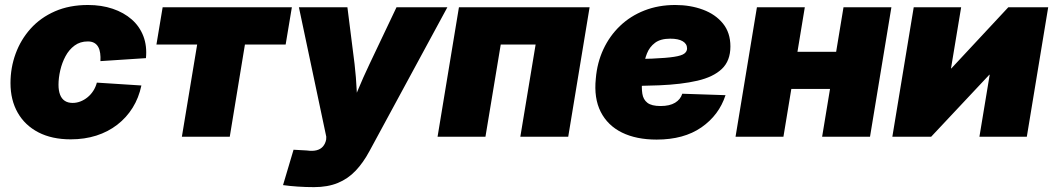

<svg xmlns="http://www.w3.org/2000/svg" viewBox="-20 -559 4308 785"><path d="M269 10.7Q192.4 10.7 137.2 -17.8Q82 -46.4 52.5 -98.1Q22.9 -149.9 22.9 -219.2Q22.9 -282.2 43.9 -339.6Q64.9 -397 105.2 -441.9Q145.5 -486.8 204.6 -512.7Q263.7 -538.6 339.8 -538.6Q395 -538.6 440.7 -523.2Q486.3 -507.8 518.6 -479.5Q550.8 -451.2 566.2 -411.1Q581.5 -371.1 576.7 -321.3L390.6 -309.1Q391.6 -326.7 389.6 -341.3Q387.7 -356 381.8 -366.7Q376 -377.4 365.5 -383.5Q355 -389.6 338.9 -389.6Q307.6 -389.6 284.9 -372.8Q262.2 -356 247.8 -329.1Q233.4 -302.2 226.3 -271.2Q219.2 -240.2 219.2 -212.4Q219.2 -188.5 225.6 -171.9Q231.9 -155.3 244.9 -146.7Q257.8 -138.2 276.9 -138.2Q293.5 -138.2 309.1 -144.3Q324.7 -150.4 338.1 -161.4Q351.6 -172.4 361.3 -187.5Q371.1 -202.6 376 -221.2L558.1 -209.5Q547.4 -158.7 522.2 -118.4Q497.1 -78.1 459.5 -49.1Q421.9 -20 373.8 -4.6Q325.7 10.7 269 10.7Z M723.6 0 786.1 -377H619.6L645 -529.3H1173.3L1147.9 -377H981.4L919.4 0Z M1137.2 197.8 1180.2 53.2 1234.4 56.2Q1257.8 59.6 1274.2 55.4Q1290.5 51.3 1300.3 40Q1310.1 28.8 1313.5 11.7L1314 0L1202.1 -529.3H1400.4L1429.7 -296.9Q1436 -242.7 1438.5 -188Q1440.9 -133.3 1444.3 -73.7H1397Q1419.4 -133.3 1442.4 -188.5Q1465.3 -243.7 1490.7 -296.9L1601.1 -529.3H1809.1L1490.7 58.6Q1465.3 106 1434.1 138.9Q1402.8 171.9 1361.3 189Q1319.8 206.1 1263.7 206.1Q1231 206.1 1197.8 203.9Q1164.6 201.7 1137.2 197.8Z M2390.6 -529.3 2303.2 0H2107.4L2169.9 -377H2027.3L1964.8 0H1769L1856.4 -529.3Z M2664.6 11.7Q2581.5 11.7 2522.9 -17.1Q2464.4 -45.9 2436 -101.8Q2407.7 -157.7 2416 -237.8Q2421.4 -302.7 2447 -357.7Q2472.7 -412.6 2515.1 -453.1Q2557.6 -493.7 2614.7 -516.1Q2671.9 -538.6 2740.7 -538.6Q2802.7 -538.6 2854 -519.5Q2905.3 -500.5 2935.8 -462.9Q2966.3 -425.3 2966.3 -369.1Q2966.3 -310.5 2931.4 -277.3Q2896.5 -244.1 2831.3 -229Q2766.1 -213.9 2675 -210.2Q2584 -206.5 2471.2 -206.5L2489.3 -316.9Q2586.4 -316.9 2645.8 -319.3Q2705.1 -321.8 2736.1 -326.7Q2767.1 -331.5 2778.1 -340.1Q2789.1 -348.6 2789.1 -360.8Q2789.1 -379.9 2771.2 -390.4Q2753.4 -400.9 2720.2 -400.9Q2680.7 -400.9 2658.2 -384Q2635.7 -367.2 2625.2 -340.6Q2614.7 -314 2611.1 -285.2Q2607.4 -256.3 2605.5 -231.9Q2602.5 -200.2 2606.2 -176Q2609.9 -151.9 2627 -138.7Q2644 -125.5 2680.7 -125.5Q2717.8 -125.5 2740 -138.9Q2762.2 -152.3 2769.5 -175.8L2946.3 -169.9Q2919.9 -88.4 2847.9 -38.3Q2775.9 11.7 2664.6 11.7Z M3456.5 -347.2 3431.2 -195.3H3157.7L3183.1 -347.2ZM3270.5 -529.3 3183.1 0H2987.3L3074.7 -529.3ZM3624.5 -529.3 3537.1 0H3341.3L3428.7 -529.3Z M4178.2 0H3984.4L4026.4 -253.4H4024.9L3787.1 0H3628.4L3715.8 -529.3H3909.7L3868.2 -279.3H3869.6L4102.5 -529.3H4265.6Z"/></svg>

Font: Inter 24pt Black
Style: Italic
Weight: 900
Italic angle: -9.3988°
Designer: Rasmus Andersson
Foundry: rsms
Version: Version 4.001;git-66647c0bb